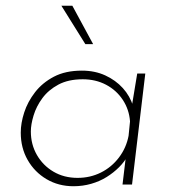

<svg xmlns="http://www.w3.org/2000/svg" viewBox="-20 -640 593 666"><path d="M235 6Q183 6 141.5 -18.5Q100 -43 76 -85Q52 -127 52 -180Q52 -213 64 -250Q76 -287 101.5 -320Q127 -353 167 -374Q207 -395 264 -395Q309 -395 345 -378.5Q381 -362 406 -334.5Q431 -307 442 -271L435 -258L456 -385H484L438 0H405L419 -117L423 -100Q412 -79 393 -60Q374 -41 350 -26Q326 -11 296.5 -2.5Q267 6 235 6ZM249 -23Q293 -23 330 -41.5Q367 -60 392.5 -93.5Q418 -127 426 -169L431 -219Q428 -260 406 -293.5Q384 -327 348 -346Q312 -365 267 -365Q217 -365 182.5 -346.5Q148 -328 127 -299.5Q106 -271 96.5 -239.5Q87 -208 87 -184Q87 -139 108 -102.5Q129 -66 165.5 -44.5Q202 -23 249 -23ZM231 -620 303 -487H276L193 -620Z"/></svg>

Font: Josefin Sans ExtraLight
Style: Italic
Weight: 250
Italic angle: -7°
Designer: Santiago Orozco
Foundry: Typemade
Version: Version 2.000